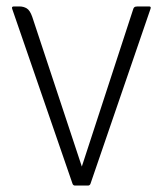

<svg xmlns="http://www.w3.org/2000/svg" viewBox="-20 -576 502 596"><path d="M234 -59 392 -543Q394 -551 397 -553.5Q400 -556 407 -556H443Q450 -556 447 -548L261 -6Q259 0 253 0H213Q207 0 205 -6L18 -548Q15 -556 23 -556H40Q53 -556 63 -550Q73 -544 80 -524Z"/></svg>

Font: Zain Light
Style: Regular
Weight: 300
Designer: Zain,Boutros
Foundry: Mobile Telecommunications Company (Zain), 2024
Version: Version 1.51; ttfautohint (v1.8.4)